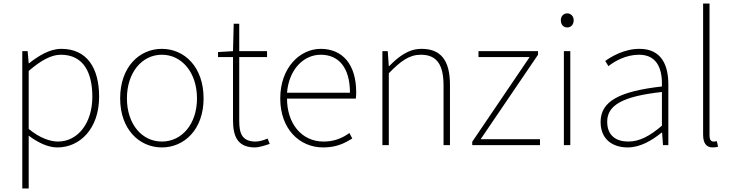

<svg xmlns="http://www.w3.org/2000/svg" viewBox="-20 -814 4113 1077"><path d="M105 243H141V46V-53C197 -11 252 13 302 13C428 13 536 -92 536 -271C536 -434 467 -540 324 -540C258 -540 195 -500 143 -459H141L135 -527H105ZM305 -20C263 -20 203 -39 141 -91V-416C208 -474 267 -507 321 -507C450 -507 498 -405 498 -271C498 -124 417 -20 305 -20Z M888 13C1014 13 1122 -88 1122 -262C1122 -439 1014 -540 888 -540C762 -540 654 -439 654 -262C654 -88 762 13 888 13ZM888 -20C776 -20 692 -118 692 -262C692 -407 776 -507 888 -507C1000 -507 1085 -407 1085 -262C1085 -118 1000 -20 888 -20Z M1411 13C1429 13 1462 4 1493 -7L1481 -37C1462 -28 1434 -20 1414 -20C1337 -20 1322 -67 1322 -135V-494H1478V-527H1322V-681H1291L1287 -527L1203 -522V-494H1287V-140C1287 -48 1313 13 1411 13Z M1793 13C1871 13 1916 -13 1956 -37L1940 -68C1900 -39 1855 -20 1795 -20C1671 -20 1590 -122 1590 -261H1976C1978 -275 1978 -286 1978 -297C1978 -453 1901 -540 1779 -540C1662 -540 1552 -434 1552 -262C1552 -90 1660 13 1793 13ZM1590 -294C1601 -427 1685 -507 1779 -507C1878 -507 1943 -437 1943 -294Z M2125 0H2161V-403C2228 -472 2276 -507 2341 -507C2431 -507 2468 -450 2468 -334V0H2504V-339C2504 -475 2453 -540 2345 -540C2272 -540 2217 -498 2163 -443H2161L2155 -527H2125Z M2629 0H3009V-33H2676L2998 -507V-527H2664V-494H2951L2629 -19Z M3143 0H3179V-527H3143ZM3162 -660C3182 -660 3198 -675 3198 -701C3198 -723 3182 -739 3162 -739C3141 -739 3126 -723 3126 -701C3126 -675 3141 -660 3162 -660Z M3501 13C3571 13 3637 -26 3691 -70H3694L3699 0H3729V-341C3729 -448 3691 -540 3567 -540C3481 -540 3408 -496 3375 -472L3393 -443C3427 -470 3490 -507 3565 -507C3674 -507 3696 -414 3693 -329C3456 -302 3349 -247 3349 -130C3349 -30 3419 13 3501 13ZM3504 -20C3440 -20 3386 -50 3386 -131C3386 -220 3464 -273 3693 -298V-109C3624 -50 3567 -20 3504 -20Z M3978 13C3993 13 3999 11 4008 9L4001 -22C3990 -20 3986 -20 3982 -20C3968 -20 3960 -31 3960 -53V-794H3924V-59C3924 -8 3944 13 3978 13Z"/></svg>

Font: Noto Sans CJK SC Thin
Style: Regular
Weight: 100
Designer: Ryoko NISHIZUKA 西塚涼子 (kana, bopomofo & ideographs); Paul D. Hunt (Latin, Greek & Cyrillic); Sandoll Communications 산돌커뮤니
Foundry: Adobe
Version: Version 2.004;hotconv 1.0.118;makeotfexe 2.5.65603